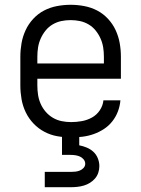

<svg xmlns="http://www.w3.org/2000/svg" viewBox="-20 -562 590 802"><path d="M277 12Q248 12 219.5 7Q191 2 165.5 -11.5Q140 -25 120 -46Q100 -67 87.5 -93Q75 -119 70 -147.5Q65 -176 65 -205V-325Q65 -354 70 -382Q75 -410 87 -436Q99 -462 119 -483.5Q139 -505 164 -518Q189 -531 217.5 -536.5Q246 -542 275 -542Q304 -542 332.5 -536.5Q361 -531 386 -518Q411 -505 431 -483.5Q451 -462 463 -436Q475 -410 480 -382Q485 -354 485 -325V-233H136V-205Q136 -185 139 -165.5Q142 -146 150 -128Q158 -110 171 -95Q184 -80 201 -70Q218 -60 237.5 -56Q257 -52 277 -52Q299 -52 321.5 -56Q344 -60 364 -71Q384 -82 397 -101.5Q410 -121 412 -143H483Q481 -119 472.5 -96.5Q464 -74 449 -55Q434 -36 414 -23Q394 -10 371.5 -2Q349 6 325 9Q301 12 277 12ZM136 -297H414V-325Q414 -345 411 -364Q408 -383 400 -401Q392 -419 379.5 -434.5Q367 -450 350 -460Q333 -470 314 -474Q295 -478 275 -478Q255 -478 236 -474Q217 -470 200 -460Q183 -450 170.5 -434.5Q158 -419 150 -401Q142 -383 139 -364Q136 -345 136 -325ZM167 220V156H275Q285 156 294.5 155Q304 154 313 150.5Q322 147 329 139.5Q336 132 336 122Q336 112 329.5 104Q323 96 314 92Q305 88 295 86.5Q285 85 275 85H239V0H311V45Q327 48 342.5 54.5Q358 61 370 72Q382 83 388.5 99Q395 115 395 132Q395 146 390.5 159.5Q386 173 377 183.5Q368 194 356 201.5Q344 209 330.5 213Q317 217 303 218.5Q289 220 275 220Z"/></svg>

Font: Lode Term
Style: Regular
Weight: 400
Monospace: yes
Designer: Belleve Invis
Foundry: Belleve Invis
Version: Version 29.2.0